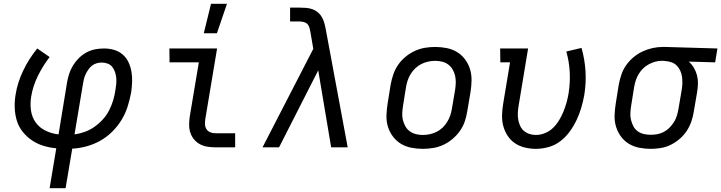

<svg xmlns="http://www.w3.org/2000/svg" viewBox="-20 -775 3794 1010"><path d="M241 215 276 5Q241 2 208.5 -8Q176 -18 148.5 -36.5Q121 -55 100 -81Q79 -107 69 -139Q59 -171 57.5 -206Q56 -241 62 -277Q72 -341 102 -403.5Q132 -466 176 -520L241 -475Q205 -428 179 -375Q153 -322 144 -267Q138 -230 143 -194Q148 -158 168 -130.5Q188 -103 220 -87.5Q252 -72 288 -68L333 -343Q337 -366 344.5 -388.5Q352 -411 365 -432Q378 -453 396 -470.5Q414 -488 435.5 -499.5Q457 -511 480.5 -515.5Q504 -520 527 -520Q555 -520 580.5 -512.5Q606 -505 625.5 -488Q645 -471 656 -447.5Q667 -424 671.5 -398Q676 -372 675 -344.5Q674 -317 670 -289Q663 -252 651.5 -215Q640 -178 619.5 -144.5Q599 -111 570.5 -82.5Q542 -54 507 -34.5Q472 -15 434.5 -5Q397 5 360 7L325 215ZM372 -68Q400 -72 426.5 -81.5Q453 -91 477 -108Q501 -125 521 -147Q541 -169 554 -194.5Q567 -220 575 -246.5Q583 -273 587 -300Q590 -317 591.5 -333.5Q593 -350 591.5 -365.5Q590 -381 585 -396Q580 -411 570.5 -423Q561 -435 546 -440.5Q531 -446 515 -446Q502 -446 488 -442Q474 -438 463 -429Q452 -420 444 -408Q436 -396 430 -383.5Q424 -371 421 -357.5Q418 -344 416 -331Z M1113 0Q1091 0 1070 -3.5Q1049 -7 1031.5 -16.5Q1014 -26 1001 -41.5Q988 -57 981.5 -76.5Q975 -96 975 -117.5Q975 -139 978 -161L1026 -447H872L871 -520H1122L1060 -149Q1058 -135 1058.5 -120.5Q1059 -106 1066.5 -95Q1074 -84 1086.5 -79Q1099 -74 1113 -74H1217V0ZM1052 -600 1090 -755H1174L1121 -600Z M1361 0 1628 -518 1613 -606Q1611 -617 1608 -628.5Q1605 -640 1597.5 -648Q1590 -656 1578.5 -659Q1567 -662 1555 -662H1506V-735H1555Q1573 -735 1591 -733.5Q1609 -732 1625 -726Q1641 -720 1653.5 -709Q1666 -698 1674 -683.5Q1682 -669 1686.5 -652.5Q1691 -636 1694 -619L1809 0H1722L1654 -405L1448 0Z M2204 8Q2173 8 2143 2Q2113 -4 2088.5 -19Q2064 -34 2046.5 -57.5Q2029 -81 2020.5 -109Q2012 -137 2013 -168Q2014 -199 2019 -230L2035 -330Q2040 -357 2049 -383.5Q2058 -410 2074 -433.5Q2090 -457 2113 -476Q2136 -495 2162 -507Q2188 -519 2215 -523.5Q2242 -528 2269 -528Q2300 -528 2330 -522Q2360 -516 2384.5 -501Q2409 -486 2426.5 -462.5Q2444 -439 2452.5 -411Q2461 -383 2460.5 -352Q2460 -321 2455 -290L2438 -190Q2434 -163 2425 -136.5Q2416 -110 2399.5 -86.5Q2383 -63 2360.5 -44Q2338 -25 2312 -13Q2286 -1 2258.5 3.5Q2231 8 2204 8ZM2204 -65Q2222 -65 2241 -69Q2260 -73 2277 -81.5Q2294 -90 2308 -103.5Q2322 -117 2332 -133Q2342 -149 2348 -166.5Q2354 -184 2357 -202L2374 -302Q2377 -321 2377.5 -340Q2378 -359 2374 -376.5Q2370 -394 2361 -409.5Q2352 -425 2338 -435.5Q2324 -446 2306 -450.5Q2288 -455 2269 -455Q2251 -455 2232.5 -451Q2214 -447 2197 -438.5Q2180 -430 2165.5 -416.5Q2151 -403 2141 -387Q2131 -371 2125 -353.5Q2119 -336 2116 -318L2100 -218Q2097 -199 2096 -180Q2095 -161 2099.5 -143.5Q2104 -126 2112.5 -110.5Q2121 -95 2135.5 -84.5Q2150 -74 2167.5 -69.5Q2185 -65 2204 -65Z M2799 8Q2769 8 2740.5 1Q2712 -6 2689 -21.5Q2666 -37 2650.5 -60.5Q2635 -84 2627.5 -112Q2620 -140 2621 -170Q2622 -200 2627 -230L2663 -447H2612L2611 -520H2758L2708 -218Q2705 -200 2704 -182Q2703 -164 2706 -146.5Q2709 -129 2716 -113.5Q2723 -98 2735.5 -87Q2748 -76 2764.5 -70.5Q2781 -65 2799 -65Q2823 -65 2847.5 -75Q2872 -85 2890.5 -103.5Q2909 -122 2922 -144Q2935 -166 2944.5 -189.5Q2954 -213 2960.5 -236.5Q2967 -260 2971 -284Q2980 -341 2977 -396.5Q2974 -452 2959 -504L3039 -523Q3056 -464 3060 -400.5Q3064 -337 3053 -272Q3047 -240 3037.5 -207.5Q3028 -175 3013 -143.5Q2998 -112 2977 -83Q2956 -54 2928 -32.5Q2900 -11 2866 -1.5Q2832 8 2799 8Z M3403 8Q3372 8 3342 2Q3312 -4 3287.5 -19Q3263 -34 3246 -57.5Q3229 -81 3220.5 -109Q3212 -137 3213 -168Q3214 -199 3219 -230L3235 -330Q3240 -356 3248.5 -382Q3257 -408 3273.5 -431.5Q3290 -455 3312 -473.5Q3334 -492 3359.5 -504Q3385 -516 3412 -522Q3439 -528 3465 -528H3481L3754 -520L3742 -447L3603 -451Q3619 -437 3630 -418.5Q3641 -400 3646.5 -379Q3652 -358 3651.5 -335.5Q3651 -313 3647 -290L3630 -190Q3626 -164 3617.5 -138Q3609 -112 3593.5 -88Q3578 -64 3556 -45Q3534 -26 3509 -13.5Q3484 -1 3456.5 3.5Q3429 8 3403 8ZM3404 -66Q3422 -66 3439.5 -69.5Q3457 -73 3473.5 -82Q3490 -91 3503 -104.5Q3516 -118 3526 -134Q3536 -150 3541 -167.5Q3546 -185 3549 -202L3566 -302Q3569 -320 3569.5 -337.5Q3570 -355 3567.5 -372Q3565 -389 3558 -404Q3551 -419 3539.5 -430.5Q3528 -442 3512 -447.5Q3496 -453 3478 -454L3469 -455H3460Q3443 -455 3425.5 -450Q3408 -445 3391.5 -436Q3375 -427 3362 -414Q3349 -401 3339.5 -385Q3330 -369 3324.5 -352Q3319 -335 3316 -318L3300 -218Q3297 -199 3296 -180Q3295 -161 3299.5 -143.5Q3304 -126 3312 -110.5Q3320 -95 3334.5 -84.5Q3349 -74 3367 -70Q3385 -66 3404 -66Z"/></svg>

Font: Iosevka Plex Etoile
Style: Italic
Weight: 400
Italic angle: -9°
Designer: Belleve Invis
Foundry: Belleve Invis
Version: Version 25.1.1; ttfautohint (v1.8.4)